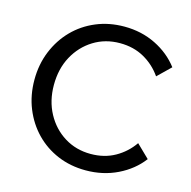

<svg xmlns="http://www.w3.org/2000/svg" viewBox="-109 -839 960 963"><g transform="rotate(15 371.5 -357.5)"><path d="M638 -184 705 -119Q658 -57 583 -20.5Q508 16 418 16Q339 16 272.5 -12Q206 -40 157 -90.5Q108 -141 80.5 -209Q53 -277 53 -357Q53 -437 81 -505.5Q109 -574 158.5 -624.5Q208 -675 275 -703Q342 -731 421 -731Q510 -731 584 -694.5Q658 -658 705 -596L638 -531Q602 -583 547 -614Q492 -645 421 -645Q345 -645 284.5 -607.5Q224 -570 189 -505.5Q154 -441 154 -357Q154 -275 189 -210Q224 -145 284.5 -107.5Q345 -70 421 -70Q492 -70 547 -101Q602 -132 638 -184Z"/></g></svg>

Font: Wix Madefor Display Medium
Style: Regular
Weight: 500
Designer: Dalton Maag Ltd
Foundry: Dalton Maag Ltd
Version: Version 3.100